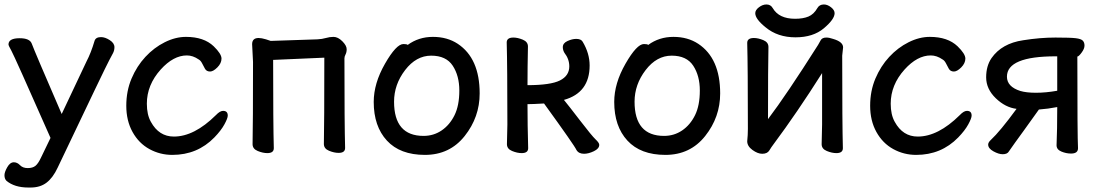

<svg xmlns="http://www.w3.org/2000/svg" viewBox="-21 -663 4905 859"><path d="M116 176H106Q44 176 8 146Q-1 137 -1 121Q-1 107 11.5 85Q24 63 41 63Q56 63 68.5 76Q81 89 103 89Q125 89 137.5 79Q150 69 163 41L205 -46Q43 -413 30 -436Q17 -459 17 -464Q17 -492 67 -492Q112 -492 121 -468Q132 -437 255 -153L366 -388Q386 -426 402 -480Q407 -497 431 -497Q449 -497 470 -483.5Q491 -470 491 -452Q491 -438 485 -426Q479 -414 468 -394Q453 -367 237 87Q216 132 187.5 154Q159 176 116 176Z M750 30Q695 30 647.5 4Q600 -22 572 -72.5Q544 -123 544 -190Q544 -256 567.5 -311.5Q591 -367 629.5 -408.5Q668 -450 716 -474Q764 -498 811 -498Q891 -498 935 -456Q970 -422 970 -401Q970 -380 951.5 -361.5Q933 -343 919 -343Q903 -343 896 -355.5Q889 -368 883 -380Q877 -392 868 -397Q842 -415 815 -415Q755 -415 698 -352Q636 -283 636 -199Q636 -150 654 -118Q690 -52 757 -52Q848 -52 945 -148Q963 -167 977 -167Q998 -167 998 -146Q998 -134 983 -106.5Q968 -79 938 -48Q862 30 750 30Z M1175 22Q1155 22 1132 12.5Q1109 3 1109 -18Q1111 -106 1111 -386L1107 -465Q1107 -493 1136 -493Q1149 -493 1169 -487L1190 -480L1399 -487Q1420 -488 1437 -493Q1454 -498 1471 -498Q1491 -498 1510.5 -478.5Q1530 -459 1530 -443Q1530 -429 1525 -419.5Q1520 -410 1520 -402Q1520 -107 1523 -1Q1523 21 1494 21Q1474 21 1451 11.5Q1428 2 1428 -19Q1430 -107 1430 -405L1201 -395Q1201 -106 1204 0Q1204 22 1175 22Z M1874 -55Q1919 -55 1955 -79.5Q1991 -104 2012.5 -147.5Q2034 -191 2034 -258Q2034 -324 2004.5 -369Q1975 -414 1908 -414Q1841 -414 1791.5 -349.5Q1742 -285 1742 -208Q1742 -55 1874 -55ZM1651 -207Q1651 -290 1701.5 -378Q1752 -466 1784 -466Q1800 -466 1803 -462Q1852 -498 1916 -498Q1980 -498 2027 -467Q2125 -402 2125 -245Q2125 -139 2058 -54.5Q1991 30 1880 30Q1769 30 1710 -34Q1651 -98 1651 -207Z M2592 25Q2568 25 2558 8Q2550 -11 2413 -200Q2362 -197 2339 -197Q2339 -105 2342 0Q2342 22 2313 22Q2293 22 2270 12.5Q2247 3 2247 -18L2249 -106Q2249 -366 2246 -473Q2246 -495 2276 -495Q2295 -495 2318 -485.5Q2341 -476 2341 -455Q2339 -362 2339 -282Q2442 -282 2484 -303Q2526 -324 2526 -366Q2526 -399 2504 -427Q2497 -439 2497 -452Q2497 -470 2518 -479.5Q2539 -489 2557 -489Q2579 -489 2586 -476Q2617 -424 2617 -370Q2617 -248 2502 -216Q2505 -212 2510 -206Q2521 -193 2574 -124Q2627 -55 2643.5 -39.5Q2660 -24 2660 -15Q2660 2 2636 13.5Q2612 25 2592 25Z M2950 -55Q2995 -55 3031 -79.5Q3067 -104 3088.5 -147.5Q3110 -191 3110 -258Q3110 -324 3080.5 -369Q3051 -414 2984 -414Q2917 -414 2867.5 -349.5Q2818 -285 2818 -208Q2818 -55 2950 -55ZM2727 -207Q2727 -290 2777.5 -378Q2828 -466 2860 -466Q2876 -466 2879 -462Q2928 -498 2992 -498Q3056 -498 3103 -467Q3201 -402 3201 -245Q3201 -139 3134 -54.5Q3067 30 2956 30Q2845 30 2786 -34Q2727 -98 2727 -207Z M3389 25Q3369 25 3345.5 8Q3322 -9 3322 -31Q3325 -59 3325 -86Q3325 -364 3322 -471Q3322 -493 3352 -493Q3371 -493 3394 -483.5Q3417 -474 3417 -453Q3415 -364 3415 -130Q3497 -238 3639 -462Q3644 -470 3650.5 -482.5Q3657 -495 3676 -495Q3689 -495 3706 -489Q3751 -476 3751 -451L3747 -414Q3747 -106 3750 0Q3750 22 3721 22Q3701 22 3678 12.5Q3655 3 3655 -18L3657 -106V-336Q3545 -159 3440 -18Q3430 -5 3421 10Q3412 25 3389 25ZM3538 -496Q3458 -496 3404 -541Q3358 -578 3358 -604Q3358 -618 3374.5 -630.5Q3391 -643 3408 -643Q3427 -643 3436 -627Q3464 -579 3536 -579Q3572 -579 3596 -589Q3620 -599 3636 -627Q3645 -643 3665 -643Q3681 -643 3697 -630.5Q3713 -618 3713 -604Q3713 -577 3665 -536.5Q3617 -496 3538 -496Z M4078 30Q4023 30 3975.5 4Q3928 -22 3900 -72.5Q3872 -123 3872 -190Q3872 -256 3895.5 -311.5Q3919 -367 3957.5 -408.5Q3996 -450 4044 -474Q4092 -498 4139 -498Q4219 -498 4263 -456Q4298 -422 4298 -401Q4298 -380 4279.5 -361.5Q4261 -343 4247 -343Q4231 -343 4224 -355.5Q4217 -368 4211 -380Q4205 -392 4196 -397Q4170 -415 4143 -415Q4083 -415 4026 -352Q3964 -283 3964 -199Q3964 -150 3982 -118Q4018 -52 4085 -52Q4176 -52 4273 -148Q4291 -167 4305 -167Q4326 -167 4326 -146Q4326 -134 4311 -106.5Q4296 -79 4266 -48Q4190 30 4078 30Z M4614 -248Q4658 -248 4709 -257V-411H4702Q4484 -411 4484 -320Q4484 -275 4544 -256Q4571 -248 4614 -248ZM4465 27Q4447 27 4423.5 14Q4400 1 4400 -16Q4400 -26 4412 -37Q4453 -75 4527 -176Q4477 -182 4434 -223.5Q4391 -265 4391 -317Q4391 -368 4415 -403Q4461 -469 4557 -483Q4632 -495 4701 -495Q4769 -495 4792.5 -492Q4816 -489 4823.5 -481Q4831 -473 4831 -459Q4831 -445 4818 -427.5Q4805 -410 4799 -410Q4799 -51 4802 0Q4802 24 4771 24Q4749 24 4727.5 15Q4706 6 4706 -13Q4709 -79 4709 -184Q4668 -176 4627 -173Q4602 -137 4558.5 -77.5Q4515 -18 4493 14Q4486 27 4465 27Z"/></svg>

Font: LXGW ZhenKai
Style: Regular
Weight: 400
Designer: LXGW / Fontworks Inc.
Foundry: LXGW / Fontworks Inc.
Version: Version 0.800;June 8, 2025